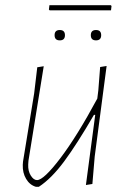

<svg xmlns="http://www.w3.org/2000/svg" viewBox="-20 -711 494 742"><path d="M408 -691 411 -688 409 -671H172L169 -674L171 -691ZM191 -575Q191 -595 211 -595Q231 -595 231 -575Q231 -555 211 -555Q191 -555 191 -575ZM331 -575Q331 -595 351 -595Q371 -595 371 -575Q371 -555 351 -555Q331 -555 331 -575ZM149 -455 90 -90 89 -75Q88 -50 99 -32.5Q110 -15 123 -15Q149 -15 213.5 -100Q278 -185 356 -330L360 -362L367 -452L392 -456L346 -106L337 0L312 4L348 -267H343Q278 -155 228.5 -88Q179 -21 130 11H119Q95 4 81 -19.5Q67 -43 68 -74L69 -87L112 -350L124 -451Z"/></svg>

Font: Alegreya Sans SC Thin
Style: Italic
Weight: 100
Italic angle: -7°
Designer: Juan Pablo del Peral
Foundry: Huerta Tipografica
Version: Version 2.007